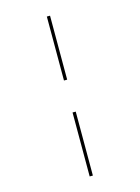

<svg xmlns="http://www.w3.org/2000/svg" viewBox="-144 -840 848 1160"><g transform="rotate(-15 279.5 -260.0)"><path d="M268 -360H288V-760H268ZM268 240H288V-160H268Z"/></g></svg>

Font: Noto Serif Display SemiBold
Style: Italic
Weight: 600
Italic angle: -12°
Designer: Monotype Design Team
Foundry: Monotype Imaging Inc.
Version: Version 2.009